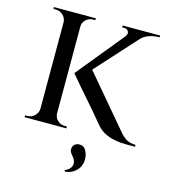

<svg xmlns="http://www.w3.org/2000/svg" viewBox="-120 -695 891 1011"><g transform="rotate(15 325.5 -189.0)"><path d="M315 -349 563 -56Q581 -34 600.5 -22.5Q620 -11 651 -10V0H601Q589 0 570 -1.5Q551 -3 527.5 -8.5Q504 -14 480 -27Q456 -40 437 -64Q435 -66 420.5 -83.5Q406 -101 384 -127Q362 -153 337 -181Q312 -209 290.5 -234.5Q269 -260 255.5 -276Q242 -292 242 -292ZM563 -593 292 -294 242 -292 488 -593ZM627 -600V-590H623Q593 -590 567 -580Q541 -570 524 -550L453 -551Q464 -565 457 -577.5Q450 -590 432 -590H423V-600H623ZM209 -600V0H118V-600ZM120 -64V0H49V-10Q49 -10 54.5 -10Q60 -10 60 -10Q84 -10 100.5 -26Q117 -42 118 -64ZM206 -64H209Q209 -42 225.5 -26Q242 -10 266 -10Q267 -10 272 -10Q277 -10 277 -10V0H206ZM206 -536V-600H277V-590Q277 -590 272 -590Q267 -590 266 -590Q242 -590 225.5 -574.5Q209 -559 209 -536ZM120 -536H118Q117 -559 100.5 -574.5Q84 -590 60 -590Q60 -590 54.5 -590Q49 -590 48 -590V-600H120ZM329 99Q329 82 340 73Q351 64 366 64Q391 64 402.5 86.5Q414 109 414 132Q414 170 388.5 195Q363 220 327 222L325 214Q344 207 353 195Q362 183 362 170Q362 161 358.5 152.5Q355 144 349 137Q342 129 335.5 119.5Q329 110 329 99Z"/></g></svg>

Font: Cinzel Eorzea
Style: Regular
Weight: 500
Designer: Natanael Gama
Version: Version 2.000